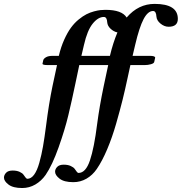

<svg xmlns="http://www.w3.org/2000/svg" viewBox="-113 -718 924 976"><path d="M176.8 -387.2H128.9Q103 -387.2 103 -394Q106 -407.2 106.9 -412.1Q108.9 -419.9 120.8 -427Q132.8 -434.1 154.8 -434.1H186Q196.8 -479.5 213.4 -516.4Q230 -553.2 247.6 -577.1Q265.1 -601.1 286.6 -618.7Q308.1 -636.2 326.4 -645.5Q344.7 -654.8 365 -660.2Q385.3 -665.5 397.7 -666.7Q410.2 -668 422.9 -668Q506.8 -668 530.8 -628.9Q590.3 -698.2 672.9 -698.2Q791 -698.2 791 -622.1Q791 -582 744.1 -582Q722.7 -582 703.1 -597.9Q683.6 -613.8 682.1 -633.8Q680.7 -662.1 665 -662.1Q638.7 -662.1 616.9 -620.8Q595.2 -579.6 574.2 -490.2L561 -434.1H647.9Q675.8 -434.1 675.8 -424.8L670.9 -402.8Q668.9 -395.5 653.8 -391.4Q638.7 -387.2 623 -387.2H549.8Q548.3 -381.8 535.6 -322Q522.9 -262.2 510 -210.2Q497.1 -158.2 477.3 -89.1Q457.5 -20 432.1 40.3Q406.7 100.6 378.9 141.1Q357.4 172.4 326.7 190.2Q295.9 208 259.8 208Q212.9 208 189.9 190.2Q167 172.4 167 154.8Q167 141.6 177.7 130.4Q188.5 119.1 210.9 119.1Q231.9 119.1 246.3 125.7Q260.7 132.3 266.4 140.1Q272 147.9 276.9 154.5Q281.7 161.1 286.1 161.1Q322.8 161.1 344.2 97.4Q365.7 33.7 380.9 -87.9Q392.6 -177.2 414.1 -279.8L437 -387.2H362.8H349.1H290Q288.6 -381.3 270.3 -293.5Q252 -205.6 234.6 -133.1Q217.3 -60.5 185.1 30.5Q152.8 121.6 119.1 170.9Q97.2 202.1 66.4 220Q35.6 237.8 0 237.8Q-46.9 237.8 -69.8 220.2Q-92.8 202.6 -92.8 185.1Q-92.8 171.4 -82 160.2Q-71.3 148.9 -48.8 148.9Q-27.8 148.9 -13.4 155.5Q1 162.1 6.3 169.9Q11.7 177.7 16.8 184.3Q22 190.9 25.9 190.9Q44.9 190.9 60.3 170.2Q75.7 149.4 86.9 109.4Q98.1 69.3 105.7 25.9Q113.3 -17.6 121.1 -78.1Q135.3 -190.9 153.8 -279.8ZM388.2 -434.1H445.8Q461.4 -500 483.9 -553.2Q464.8 -557.1 449.2 -571.8Q433.6 -586.4 432.1 -604Q430.7 -631.8 415 -631.8Q385.7 -631.8 358.2 -597.7Q330.6 -563.5 314 -490.2Q306.2 -455.1 300.8 -434.1H375Z"/></svg>

Font: Linux Libertine
Style: Bold Italic
Weight: 700
Italic angle: -11.5°
Designer: Philipp H. Poll
Foundry: Philipp H. Poll
Version: Version 4.0.5